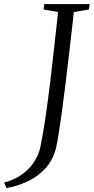

<svg xmlns="http://www.w3.org/2000/svg" viewBox="-110 -763 460 942"><path d="M-78 159.5 -90 133Q-39.5 119.5 -2.5 93Q34.5 66.5 57.5 31Q80.5 -4.5 88.5 -44Q101 -103.5 112.8 -183.8Q124.5 -264 135.5 -353.8Q146.5 -443.5 156.2 -533.8Q166 -624 175 -704L104 -716.5L107.5 -743H329.5L326.5 -716.5L252.5 -704Q241.5 -606 231 -516.2Q220.5 -426.5 211 -348.2Q201.5 -270 192.8 -207.5Q184 -145 177 -101.5Q170 -58 165 -37Q149 25 110.8 65.2Q72.5 105.5 22.5 128.2Q-27.5 151 -78 159.5Z"/></svg>

Font: Merriweather 96pt Light
Style: Italic
Weight: 300
Italic angle: -7.8°
Version: Version 2.101